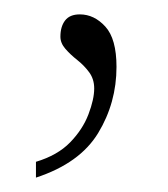

<svg xmlns="http://www.w3.org/2000/svg" viewBox="-20 -93 234 267"><path d="M30 132Q60 123 77.5 105Q95 87 103 66Q111 45 111 30Q111 17 104 7.5Q97 -2 87.5 -9.5Q78 -17 71 -25Q64 -33 64 -42Q64 -56 70.5 -64.5Q77 -73 91 -73Q111 -73 126.5 -56Q142 -39 142 0Q142 50 116.5 92Q91 134 30 154Z"/></svg>

Font: Noto Serif Ethiopic Thin
Style: Regular
Weight: 250
Version: Version 2.102